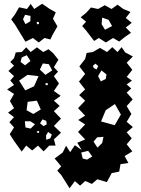

<svg xmlns="http://www.w3.org/2000/svg" viewBox="-20 -788 752 1026"><path d="M60 -657 40 -684 60 -711 82 -749 124 -740 144 -767 163 -740 205 -768 246 -740 278 -722 263 -688 287 -647 263 -606 249 -577 218 -585 187 -561 156 -585 116 -565ZM143 -703 114 -709 103 -685 116 -659 142 -674ZM188 -669 182 -672 175 -668 179 -658 188 -660ZM55 -35 32 -71 55 -107 30 -135 55 -162 23 -186 55 -210 33 -248 55 -286 18 -310 55 -334 35 -358 55 -381 25 -409 55 -437 35 -457 55 -477 64 -508 96 -510 120 -535 144 -510 177 -535 211 -510 239 -525 263 -505 292 -469 268 -429 290 -405 268 -381 295 -342 268 -302 304 -276 268 -250 299 -222 268 -194 306 -154 268 -115 306 -79 268 -43 277 -10H243L213 21L183 -10L152 16L120 -10L96 22ZM123 -493 96 -481 90 -457 114 -439 143 -462ZM241 -445 209 -449 193 -416 223 -388 259 -412ZM186 -381 127 -388 82 -357 115 -305 162 -327ZM237 -341 230 -344 222 -342 225 -333H234ZM177 -250 128 -244 122 -199 158 -179 198 -203ZM227 -142 207 -150 194 -129 213 -114 230 -124ZM142 -140H113L116 -107L144 -101L167 -124ZM184 -89 176 -85 181 -78 187 -77 190 -84ZM257 -69 237 -83 226 -64 227 -41 249 -49ZM440 -625 419 -649 440 -672 411 -696 440 -719 466 -748 504 -740 540 -760 576 -740 608 -763 639 -740 677 -724 652 -692 684 -666 652 -641 680 -613 647 -590 617 -566 584 -585 546 -561 508 -585 483 -569ZM560 -682 526 -694 523 -659 541 -629 579 -649ZM307 147 286 124 307 101 272 59 315 27 333 -9 355 25 380 -12 417 14 393 -25 435 -43 397 -83 435 -123 398 -147 435 -170 397 -210 435 -250 403 -280 435 -310 402 -352 435 -393 404 -433 435 -473 443 -505 476 -510 514 -532 552 -510 580 -536 608 -510 630 -536 649 -508 690 -486 657 -453 687 -415 657 -377 685 -357 657 -337 681 -315 657 -293 689 -257 657 -221 682 -179 657 -137 690 -109 657 -81 684 -49 657 -17 687 21 646 46 666 83 624 89 617 129 577 137 551 185 500 170 471 195 436 179 408 204 380 180 352 218ZM505 -435 490 -448 476 -436 482 -424 496 -417ZM549 -390 522 -412 504 -381 519 -353 545 -366ZM594 -232 545 -199 520 -139 593 -119 626 -176ZM533 -57 499 -54 480 -31 501 1 526 -24ZM451 18 414 27 422 59 445 65 473 48Z"/></svg>

Font: Rubik Gemstones
Style: Regular
Weight: 400
Designer: Hubert and Fischer, NaN
Foundry: Hubert and Fischer, NaN
Version: Version 2.200